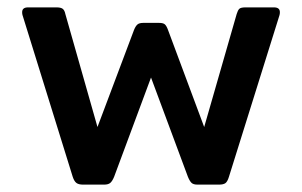

<svg xmlns="http://www.w3.org/2000/svg" viewBox="-20 -500 818 520"><path d="M177 -21 41 -459Q40 -462 40 -467Q40 -480 56 -480H133Q145 -480 150 -476Q155 -472 157 -462L244 -156L343 -419Q347 -429 352 -433.5Q357 -438 368 -438H411Q422 -438 426.5 -434Q431 -430 435 -419L533 -156L621 -462Q624 -472 628 -476Q632 -480 645 -480H722Q738 -480 738 -467Q738 -462 737 -459L600 -21Q596 -8 590.5 -4Q585 0 573 0H515Q504 0 499 -4.5Q494 -9 489 -21L389 -290L289 -21Q284 -9 278.5 -4.5Q273 0 262 0H205Q193 0 187 -4.5Q181 -9 177 -21Z"/></svg>

Font: Mitr
Style: Regular
Weight: 400
Designer: Thanarat Vachiruckul
Foundry: Cadson Demak
Version: Version 1.002